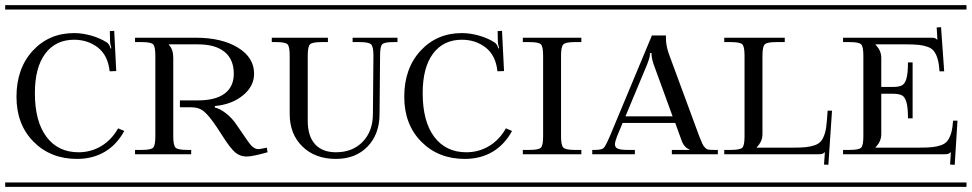

<svg xmlns="http://www.w3.org/2000/svg" viewBox="-29 -728 3785 748"><path d="M-8.8 -708H490.2V-690.9H-8.8ZM-8.8 -17.1H490.2V0H-8.8ZM455.1 -217.8Q426.3 -164.6 379.4 -136.7Q332.5 -108.9 271 -108.9Q168 -108.9 101.6 -176Q35.2 -243.2 35.2 -351.1Q35.2 -461.4 98.6 -530.3Q162.1 -599.1 259.8 -599.1Q291.5 -599.1 326.2 -589.4Q360.8 -579.6 388.2 -562Q397 -555.7 401.9 -539.1L404.8 -540Q399.9 -557.1 399.9 -564.9L398.9 -606.9L416 -607.9L423.8 -451.2L398.9 -450.2L397.9 -452.1Q391.1 -512.7 352.1 -543Q313 -573.2 259.8 -573.2Q188 -573.2 147.5 -519.3Q106.9 -465.3 106.9 -365.2Q106.9 -254.9 152.1 -194.8Q197.3 -134.8 276.9 -134.8Q325.7 -134.8 366 -159.2Q406.2 -183.6 431.2 -228Z M497.1 -581.1H732.9Q835 -581.1 897.9 -542.5Q960.9 -503.9 960.9 -440.9Q960.9 -391.6 917.2 -356.2Q873.5 -320.8 808.1 -314.9V-309.1Q828.6 -304.7 852.5 -285.6Q876.5 -266.6 893.1 -241.2L909.2 -217.8Q941.9 -168.5 952.1 -158.7Q964.4 -147 978 -147Q979.5 -147 981.9 -147.5Q984.4 -147.9 985.8 -147.9L1010.7 -152.8L1013.2 -134.8Q955.1 -118.2 931.2 -118.2Q905.8 -118.2 886.7 -134.8Q867.7 -151.4 838.9 -196.8L814 -234.9Q786.1 -276.4 766.4 -293.2Q746.6 -310.1 715.8 -310.1H671.9V-336.9H742.2Q810.5 -336.9 846.2 -363.5Q881.8 -390.1 881.8 -440.9Q881.8 -496.6 845.9 -525.9Q810.1 -555.2 742.2 -555.2H628.9V-553.2Q646 -536.1 646 -502.9V-196.8Q646 -161.6 655 -152.8Q664.1 -144 699.2 -144H715.8V-127H497.1V-144H523.9Q559.1 -144 567.6 -152.8Q576.2 -161.6 576.2 -196.8V-511.2Q576.2 -546.4 567.6 -555.2Q559.1 -564 523.9 -564H497.1ZM471.2 -708H1022V-690.9H471.2ZM471.2 -17.1H1022V0H471.2Z M1003.9 -708H1545.9V-690.9H1003.9ZM1003.9 -17.1H1545.9V0H1003.9ZM1029.8 -581.1H1248.5V-564H1222.7Q1187.5 -564 1178.7 -555.2Q1169.9 -546.4 1169.9 -511.2V-257.8Q1169.9 -197.8 1198.2 -166.3Q1226.6 -134.8 1279.8 -134.8Q1344.7 -134.8 1384.3 -176Q1423.8 -217.3 1423.8 -284.2L1425.8 -511.2Q1425.8 -546.4 1416.7 -555.2Q1407.7 -564 1372.6 -564H1344.7V-581.1H1519.5V-564H1502.9Q1468.3 -564 1460 -555.4Q1451.7 -546.9 1451.7 -511.2L1449.7 -284.2Q1449.7 -205.6 1403.1 -157.2Q1356.4 -108.9 1279.8 -108.9Q1198.7 -108.9 1149.2 -157.2Q1099.6 -205.6 1099.6 -284.2V-511.2Q1099.6 -546.4 1091.3 -555.2Q1083 -564 1047.9 -564H1029.8Z M1502 -708H2001V-690.9H1502ZM1502 -17.1H2001V0H1502ZM1965.8 -217.8Q1937 -164.6 1890.1 -136.7Q1843.3 -108.9 1781.7 -108.9Q1678.7 -108.9 1612.3 -176Q1545.9 -243.2 1545.9 -351.1Q1545.9 -461.4 1609.4 -530.3Q1672.9 -599.1 1770.5 -599.1Q1802.2 -599.1 1836.9 -589.4Q1871.6 -579.6 1898.9 -562Q1907.7 -555.7 1912.6 -539.1L1915.5 -540Q1910.6 -557.1 1910.6 -564.9L1909.7 -606.9L1926.8 -607.9L1934.6 -451.2L1909.7 -450.2L1908.7 -452.1Q1901.9 -512.7 1862.8 -543Q1823.7 -573.2 1770.5 -573.2Q1698.7 -573.2 1658.2 -519.3Q1617.7 -465.3 1617.7 -365.2Q1617.7 -254.9 1662.8 -194.8Q1708 -134.8 1787.6 -134.8Q1836.4 -134.8 1876.7 -159.2Q1917 -183.6 1941.9 -228Z M1981.9 -708H2278.8V-690.9H1981.9ZM1981.9 -17.1H2278.8V0H1981.9ZM2007.8 -127V-144H2034.7Q2069.8 -144 2078.4 -152.8Q2086.9 -161.6 2086.9 -196.8V-511.2Q2086.9 -546.4 2078.4 -555.2Q2069.8 -564 2034.7 -564H2007.8V-581.1H2235.8V-564H2210Q2174.8 -564 2165.8 -555.2Q2156.7 -546.4 2156.7 -511.2V-196.8Q2156.7 -161.6 2165.8 -152.8Q2174.8 -144 2210 -144H2235.8V-127Z M2260.7 -708H2785.6V-690.9H2260.7ZM2260.7 -17.1H2785.6V0H2260.7ZM2278.3 -127V-144H2289.6Q2314.5 -144 2322.3 -151.1Q2330.1 -158.2 2344.2 -191.4Q2345.7 -194.8 2346.7 -196.8L2510.7 -589.8H2565.4V-577.1Q2565.4 -552.7 2575.7 -521L2695.3 -196.8Q2704.1 -175.8 2707.3 -168.2Q2710.4 -160.6 2717.3 -153.3Q2724.1 -146 2731.2 -145Q2738.3 -144 2752.4 -144H2767.6V-127H2588.4V-144H2656.7V-146Q2635.7 -153.3 2625.5 -183.1L2601.6 -249H2396.5L2374.5 -195.8Q2366.7 -174.8 2366.7 -166Q2366.7 -153.3 2378.2 -148.7Q2389.6 -144 2416.5 -144H2444.3V-127ZM2591.3 -274.9 2517.6 -477.1Q2512.7 -490.7 2510.5 -504.2Q2508.3 -517.6 2509.8 -520V-521H2502.4V-520Q2506.3 -514.2 2491.7 -476.1L2407.7 -274.9Z M2766.6 -708H3247.6V-690.9H2766.6ZM2766.6 -17.1H3247.6V0H2766.6ZM2871.6 -196.8V-511.2Q2871.6 -546.4 2863 -555.2Q2854.5 -564 2819.3 -564H2792.5V-581.1H3028.3V-564H2994.6Q2959.5 -564 2950.4 -555.2Q2941.4 -546.4 2941.4 -511.2V-205.1Q2941.4 -176.8 2919.4 -154.8V-152.8H3061.5Q3092.3 -152.8 3111.1 -154.8Q3129.9 -156.7 3146.2 -162.6Q3162.6 -168.5 3171.1 -180.2Q3179.7 -191.9 3185.1 -210.4Q3190.4 -229 3192.4 -257.8L3195.3 -296.9H3212.4L3198.2 -85.9L3181.2 -86.9L3184.6 -134.8H3183.6Q3178.7 -129.9 3173.6 -128.4Q3168.5 -127 3156.2 -127H2792.5V-144H2819.3Q2854.5 -144 2863 -152.8Q2871.6 -161.6 2871.6 -196.8Z M3255.4 -581.1H3596.2Q3608.4 -581.1 3612.5 -579.8Q3616.7 -578.6 3622.1 -573.2H3623L3620.1 -621.1L3637.2 -622.1L3649.4 -450.2H3631.3Q3629.4 -479 3624 -497.6Q3618.7 -516.1 3610.1 -527.8Q3601.6 -539.6 3585.2 -545.4Q3568.8 -551.3 3550 -553.2Q3531.2 -555.2 3500.5 -555.2H3382.3V-553.2Q3404.3 -531.2 3404.3 -502.9V-389.2H3447.3Q3472.2 -389.2 3484.1 -395Q3496.1 -400.9 3502.2 -421.4Q3508.3 -441.9 3508.3 -484.9H3526.4V-267.1H3508.3Q3508.3 -310.1 3502.2 -330.6Q3496.1 -351.1 3484.1 -356.9Q3472.2 -362.8 3447.3 -362.8H3404.3V-205.1Q3404.3 -176.8 3382.3 -154.8V-152.8H3553.2Q3584 -152.8 3602.8 -154.8Q3621.6 -156.7 3637.9 -162.6Q3654.3 -168.5 3662.8 -180.2Q3671.4 -191.9 3676.8 -210.4Q3682.1 -229 3684.1 -257.8H3701.2L3690.4 -85.9L3672.4 -86.9L3675.3 -134.8H3674.3Q3669.4 -129.9 3664.6 -128.4Q3659.7 -127 3647.5 -127H3255.4V-144H3282.2Q3317.4 -144 3325.9 -152.8Q3334.5 -161.6 3334.5 -196.8V-511.2Q3334.5 -546.4 3325.9 -555.2Q3317.4 -564 3282.2 -564H3255.4ZM3229.5 -708H3736.3V-690.9H3229.5ZM3229.5 -17.1H3736.3V0H3229.5Z"/></svg>

Font: FoglihtenFr02
Style: Regular
Weight: 500
Version: Version 0.68